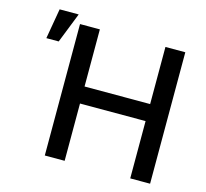

<svg xmlns="http://www.w3.org/2000/svg" viewBox="-110 -901 1103 1026"><g transform="rotate(15 442.0 -387.5)"><path d="M222.2 0V-727.1H332V-411.1H694.8V-727.1H804.7V0H694.8V-316.9H332V0ZM67.9 -607.9 96.7 -774.9H202.1L136.2 -607.9Z"/></g></svg>

Font: Karasuma Gothic
Style: Regular
Weight: 500
Designer: Rasmus Andersson / Ryoko Nishizuka
Foundry: Genbu
Version: Version 1.00